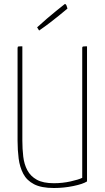

<svg xmlns="http://www.w3.org/2000/svg" viewBox="-20 -932 524 962"><path d="M250 10Q187 10 150.5 -9Q114 -28 96.5 -61.5Q79 -95 73.5 -137.5Q68 -180 68 -227V-690Q68 -695 69 -697Q70 -699 75 -699.5Q80 -700 92 -700V-227Q92 -186 96.5 -147.5Q101 -109 117 -79Q133 -49 164.5 -31.5Q196 -14 250 -14Q293 -14 333.5 -23Q374 -32 392 -41V-691Q392 -696 393.5 -697.5Q395 -699 400.5 -699.5Q406 -700 416 -700V-23Q396 -10 348 0Q300 10 250 10ZM176 -779Q176 -779 173.5 -783Q171 -787 168.5 -791Q166 -795 166 -795Q191 -818 215.5 -839Q240 -860 260.5 -876.5Q281 -893 293 -902.5Q305 -912 305 -912Q311 -912 314.5 -900.5Q318 -889 318 -889Q318 -889 306.5 -879.5Q295 -870 275.5 -854Q256 -838 230.5 -818.5Q205 -799 176 -779Z"/></svg>

Font: Yanone Kaffeesatz ExtraLight
Style: Regular
Weight: 200
Designer: Yanone (Cyrillic: Daniel Pouzeot, Huerta Tipografica, and Cyreal)
Foundry: Yanone
Version: Version 2.003